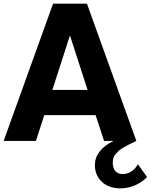

<svg xmlns="http://www.w3.org/2000/svg" viewBox="-36 -770 824 1049"><path d="M717.3 127.4 767.6 197.3Q736.8 229 694.6 245.4Q652.3 261.7 608.9 258.8Q549.8 254.4 516.1 219Q482.4 183.6 482.4 132.3Q482.4 50.8 584 0H532.7L486.3 -141.1H206.1L160.2 0H-16.1L253.9 -750H439L709 0Q684.1 11.7 672.4 17.6Q660.6 23.4 642.3 33.7Q624 43.9 615.5 51.5Q606.9 59.1 597.2 69.8Q587.4 80.6 583.7 92.5Q580.1 104.5 580.1 118.7Q580.1 148.9 594.5 165Q608.9 181.2 634.8 181.2Q659.2 181.2 681.4 167Q703.6 152.8 717.3 127.4ZM250 -278.8H442.4L346.2 -576.2Z"/></svg>

Font: Now Alt
Style: Bold
Weight: 700
Designer: Alfredo Marco Pradil
Foundry: Alfredo Marco Pradil
Version: Version 1.002;PS 001.002;hotconv 1.0.88;makeotf.lib2.5.64775